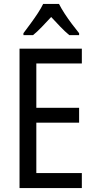

<svg xmlns="http://www.w3.org/2000/svg" viewBox="-20 -963 488 983"><path d="M399 0H80V-714H399V-638H166V-411H385V-335H166V-77H399ZM282 -943Q293 -921 310.5 -894Q328 -867 348 -840.5Q368 -814 385 -793V-783H335Q312 -802 289 -826Q266 -850 242 -876Q218 -850 194 -825Q170 -800 149 -783H100V-793Q118 -817 137.5 -843.5Q157 -870 174 -896Q191 -922 201 -943Z"/></svg>

Font: Noto Sans Condensed
Style: Regular
Weight: 400
Width: 3
Version: Version 2.013